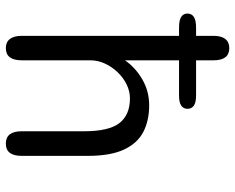

<svg xmlns="http://www.w3.org/2000/svg" viewBox="-94 -708 807 659"><g transform="rotate(90 309.5 -378.5)"><path d="M26.5 -618.5Q26.5 -632.5 37.8 -640.2Q49 -648 75.5 -648H307.5Q332 -648 342.8 -640.2Q353.5 -632.5 353.5 -618.5Q353.5 -605 342.8 -597.2Q332 -589.5 307.5 -589.5H75.5Q49 -589.5 37.8 -597Q26.5 -604.5 26.5 -618.5ZM473 5Q430.5 5 430.5 -49.5V-264Q430.5 -348.5 402.5 -384.8Q374.5 -421 317.5 -421Q293.5 -421 270.2 -409.8Q247 -398.5 228.2 -379Q209.5 -359.5 198.2 -335.2Q187 -311 187 -285V-49.5Q187 5 145 5Q124.5 5 113.8 -9Q103 -23 103 -49.5V-708Q103 -734.5 113.8 -748.2Q124.5 -762 145 -762Q187 -762 187 -708V-404Q212 -440 252.5 -463.5Q293 -487 341.5 -487Q394 -487 433 -466.8Q472 -446.5 493.5 -400.2Q515 -354 515 -276.5V-49.5Q515 5 473 5Z"/></g></svg>

Font: Sono ExtraLight Monospace
Style: Regular
Weight: 400
Version: Version 2.112